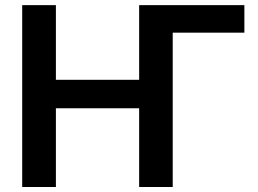

<svg xmlns="http://www.w3.org/2000/svg" viewBox="-20 -748 1034 768"><path d="M957.5 -727.5V-617.2H643.6L539.1 -727.5ZM68.8 0V-727.5H203.6V-428.7H536.6V-727.5H670.9V0H536.6V-314.9H203.6V0Z"/></svg>

Font: V-Inter
Style: SemiBold-600
Weight: 600
Designer: Rasmus Andersson
Foundry: rsms
Version: Version 4.000;git-4146feb